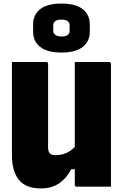

<svg xmlns="http://www.w3.org/2000/svg" viewBox="-20 -1048 690 1078"><path d="M209 10Q125 10 86 -38.5Q47 -87 47 -177V-700H239Q250 -700 250 -689V-221Q250 -196 260 -186.5Q270 -177 293 -177Q356 -177 400 -223V-700H592Q603 -700 603 -689V0H411Q400 0 400 -11V-98H380Q355 -49 313 -19.5Q271 10 209 10ZM325 -1028Q405 -1028 444.5 -996.5Q484 -965 484 -912V-869Q484 -816 444.5 -784.5Q405 -753 325 -753Q245 -753 205.5 -784.5Q166 -816 166 -869V-912Q166 -965 205.5 -996.5Q245 -1028 325 -1028ZM325 -938Q279 -938 279 -905V-875Q279 -861 291 -852Q303 -843 325 -843Q371 -843 371 -875V-905Q371 -920 361 -928Q350 -938 325 -938Z"/></svg>

Font: Recursive Sn Lnr St Blk
Style: Regular
Weight: 900
Version: Version 1.079;hotconv 1.0.112;makeotfexe 2.5.65598; ttfautoh